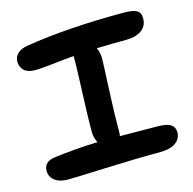

<svg xmlns="http://www.w3.org/2000/svg" viewBox="-92 -779 793 790"><g transform="rotate(-15 304.0 -384.0)"><path d="M104 -82Q67.4 -82 47.1 -97.9Q26.9 -113.8 26.9 -139.2Q26.9 -177.2 71.8 -184.1Q163.6 -196.3 259.8 -199.2Q248 -219.2 248 -250Q248 -309.1 252.4 -411.9Q256.8 -514.6 256.8 -550.8V-566.9Q224.1 -564.5 170.2 -558.1Q116.2 -551.8 88.9 -551.8Q58.1 -551.8 42.5 -566.4Q26.9 -581.1 26.9 -605Q26.9 -624.5 41.7 -638.7Q56.6 -652.8 85 -657.2Q262.2 -686 499 -686Q541 -686 557.1 -676.8Q573.2 -667.5 573.2 -643.1Q573.2 -610.4 548.6 -592.8Q523.9 -575.2 481 -575.2Q427.2 -575.2 356.9 -573.2Q367.2 -551.8 367.2 -529.8Q367.2 -510.7 362.1 -404.3Q356.9 -297.9 356.9 -217.8Q356.9 -205.1 355 -199.2Q377.9 -199.2 429.2 -198.7Q480.5 -198.2 509.8 -198.2Q554.7 -198.2 571.3 -186.8Q587.9 -175.3 587.9 -153.8Q587.9 -126.5 564.7 -109.6Q541.5 -92.8 497.1 -92.8Q394 -92.8 261.2 -87.4Q128.4 -82 104 -82Z"/></g></svg>

Font: Shantell Sans Irregular Bouncy
Style: Regular
Weight: 500
Designer: Stephen Nixon, Anya Danilova, Shantell Martin
Foundry: Arrow Type
Version: Version 1.006;[9816181b4]